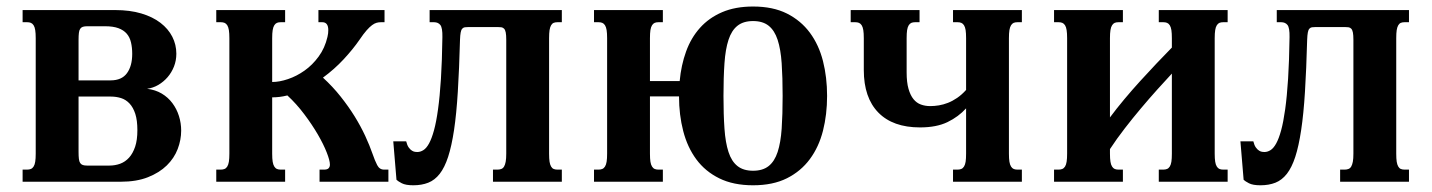

<svg xmlns="http://www.w3.org/2000/svg" viewBox="-20 -549 4325 580"><path d="M48.3 0V-36.6H62Q68.4 -36.6 73.2 -38.6Q78.1 -40.5 81.5 -45.9Q85 -51.3 86.4 -60.5Q87.9 -69.8 87.9 -85V-433.6Q87.9 -448.7 86.4 -458Q85 -467.3 81.5 -472.7Q78.1 -478 73.2 -480Q68.4 -481.9 62 -481.9H48.3V-518.6H328.1Q372.6 -518.6 407 -508.3Q441.4 -498 464.8 -480Q488.3 -461.9 500.5 -438Q512.7 -414.1 512.7 -386.7Q512.7 -366.2 505.6 -348.1Q498.5 -330.1 486.3 -315.9Q474.1 -301.8 458.3 -292.5Q442.4 -283.2 424.3 -280.8Q449.2 -277.8 468.5 -266.4Q487.8 -254.9 500.7 -237.5Q513.7 -220.2 520.5 -198.7Q527.3 -177.2 527.3 -154.3Q527.3 -126.5 516.8 -98.9Q506.3 -71.3 483.9 -49.3Q461.4 -27.3 427 -13.7Q392.6 0 344.2 0ZM217.3 -306.2H314Q347.7 -306.2 363.5 -327.9Q379.4 -349.6 379.4 -386.2Q379.4 -405.3 375.7 -420.9Q372.1 -436.5 362.8 -447.3Q353.5 -458 337.6 -463.9Q321.8 -469.7 297.4 -469.7H243.2Q235.4 -469.7 230.2 -468Q225.1 -466.3 222.2 -461.9Q219.2 -457.5 218.3 -449.5Q217.3 -441.4 217.3 -428.2ZM310.1 -48.8Q327.6 -48.8 343 -54.4Q358.4 -60.1 369.9 -72.8Q381.3 -85.4 388.2 -105.7Q395 -126 395 -155.8Q395 -185.5 388.7 -205.1Q382.3 -224.6 371.3 -236.3Q360.4 -248 345.7 -252.7Q331.1 -257.3 314.5 -257.3H217.3V-90.3Q217.3 -77.1 218.3 -69.1Q219.2 -61 222.2 -56.6Q225.1 -52.2 230.2 -50.5Q235.4 -48.8 243.2 -48.8Z M802.2 -85Q802.2 -69.8 803.7 -60.5Q805.2 -51.3 808.6 -45.9Q812 -40.5 816.7 -38.6Q821.3 -36.6 828.1 -36.6H841.3V0H633.3V-36.6H647Q653.3 -36.6 658.2 -38.6Q663.1 -40.5 666.5 -45.9Q669.9 -51.3 671.4 -60.5Q672.9 -69.8 672.9 -85V-433.6Q672.9 -448.7 671.4 -458Q669.9 -467.3 666.5 -472.7Q663.1 -478 658.2 -480Q653.3 -481.9 647 -481.9H633.3V-518.6H841.3V-481.9H828.1Q821.3 -481.9 816.7 -480Q812 -478 808.6 -472.7Q805.2 -467.3 803.7 -458Q802.2 -448.7 802.2 -433.6V-301.3Q824.2 -301.3 850.1 -310.1Q876 -318.8 899.9 -335.7Q923.8 -352.5 942.6 -378.2Q961.4 -403.8 969.2 -437.5Q970.7 -443.4 971.2 -448.5Q971.7 -453.6 971.7 -458Q971.7 -481.9 953.6 -481.9H941.9V-518.6H1141.6V-481.9H1130.9Q1124 -481.9 1117.7 -480.2Q1111.3 -478.5 1104 -473.1Q1096.7 -467.8 1087.4 -457.3Q1078.1 -446.8 1065.9 -428.7Q1046.4 -400.4 1018.3 -370.1Q990.2 -339.8 955.6 -314.5Q985.4 -287.1 1009 -257.3Q1032.7 -227.5 1051.3 -197.5Q1069.8 -167.5 1083.3 -138.4Q1096.7 -109.4 1105.5 -84Q1112.3 -64 1119.4 -50.3Q1126.5 -36.6 1140.1 -36.6H1153.3V0H945.3V-36.6H959Q968.8 -36.6 972.7 -40.8Q976.6 -44.9 976.6 -51.8Q976.6 -64 967 -88.4Q957.5 -112.8 940.2 -142.6Q922.9 -172.4 899.4 -203.6Q876 -234.9 848.1 -260.7Q825.2 -254.9 802.2 -254.9Z M1509.3 -428.7Q1509.3 -442.9 1507.8 -450.7Q1506.3 -458.5 1502.9 -462.2Q1499.5 -465.8 1494.6 -466.6Q1489.7 -467.3 1483.4 -467.3H1395.5Q1388.7 -467.3 1384 -466.6Q1379.4 -465.8 1376.2 -462.2Q1373 -458.5 1371.6 -450.7Q1370.1 -442.9 1369.6 -428.7Q1367.2 -339.4 1363 -272.2Q1358.9 -205.1 1351.6 -156.2Q1344.2 -107.4 1333.7 -75.2Q1323.2 -43 1308.3 -23.9Q1293.5 -4.9 1273.7 2.9Q1253.9 10.7 1228.5 10.7Q1205.6 10.7 1193.8 4.6Q1182.1 -1.5 1177.7 -5.9L1168 -122.1H1207Q1210 -109.9 1214.8 -103.3Q1219.7 -96.7 1224.6 -93.8Q1229.5 -90.8 1233.9 -90.3Q1238.3 -89.8 1240.7 -89.8Q1250 -89.8 1259 -95.5Q1268.1 -101.1 1276.1 -115.7Q1284.2 -130.4 1291 -155.3Q1297.9 -180.2 1303.2 -218.8Q1308.6 -257.3 1312 -311Q1315.4 -364.7 1316.4 -437Q1316.9 -464.8 1310.3 -473.4Q1303.7 -481.9 1291 -481.9H1277.8V-518.6H1677.2V-481.9H1664.1Q1657.2 -481.9 1652.6 -480Q1647.9 -478 1644.8 -472.7Q1641.6 -467.3 1640.1 -458Q1638.7 -448.7 1638.7 -433.6V-85Q1638.7 -69.8 1640.1 -60.5Q1641.6 -51.3 1644.8 -45.9Q1647.9 -40.5 1652.6 -38.6Q1657.2 -36.6 1664.1 -36.6H1677.2V0H1469.2V-36.6H1482.9Q1489.3 -36.6 1494.4 -38.6Q1499.5 -40.5 1502.7 -45.9Q1505.9 -51.3 1507.6 -60.5Q1509.3 -69.8 1509.3 -85Z M1943.4 -85Q1943.4 -69.8 1944.8 -60.5Q1946.3 -51.3 1949.7 -45.9Q1953.1 -40.5 1957.8 -38.6Q1962.4 -36.6 1969.2 -36.6H1982.4V0H1774.4V-36.6H1788.1Q1794.4 -36.6 1799.3 -38.6Q1804.2 -40.5 1807.6 -45.9Q1811 -51.3 1812.5 -60.5Q1814 -69.8 1814 -85V-433.6Q1814 -448.7 1812.5 -458Q1811 -467.3 1807.6 -472.7Q1804.2 -478 1799.3 -480Q1794.4 -481.9 1788.1 -481.9H1774.4V-518.6H1982.4V-481.9H1969.2Q1962.4 -481.9 1957.8 -480Q1953.1 -478 1949.7 -472.7Q1946.3 -467.3 1944.8 -458Q1943.4 -448.7 1943.4 -433.6V-304.2H2033.2Q2037.6 -352.1 2052.5 -393.3Q2067.4 -434.6 2094.5 -464.8Q2121.6 -495.1 2161.4 -512.2Q2201.2 -529.3 2254.9 -529.3Q2314.9 -529.3 2357.2 -508.1Q2399.4 -486.8 2426.5 -450.2Q2453.6 -413.6 2466.1 -364.5Q2478.5 -315.4 2478.5 -259.3Q2478.5 -203.1 2466.1 -154.1Q2453.6 -105 2426.5 -68.4Q2399.4 -31.7 2357.2 -10.5Q2314.9 10.7 2254.9 10.7Q2195.3 10.7 2152.8 -10.3Q2110.4 -31.2 2083.5 -67.6Q2056.6 -104 2043.9 -153.1Q2031.2 -202.1 2031.2 -257.8H1943.4ZM2165.5 -259.3Q2165.5 -202.6 2168.5 -160.4Q2171.4 -118.2 2180.7 -89.8Q2189.9 -61.5 2207.8 -47.4Q2225.6 -33.2 2254.9 -33.2Q2284.2 -33.2 2302 -47.4Q2319.8 -61.5 2329.1 -89.8Q2338.4 -118.2 2341.3 -160.4Q2344.2 -202.6 2344.2 -259.3Q2344.2 -315.4 2341.3 -357.9Q2338.4 -400.4 2329.1 -428.7Q2319.8 -457 2302 -471.2Q2284.2 -485.4 2254.9 -485.4Q2225.6 -485.4 2207.8 -471.2Q2189.9 -457 2180.7 -428.7Q2171.4 -400.4 2168.5 -357.9Q2165.5 -315.4 2165.5 -259.3Z M3027.8 -85Q3027.8 -69.8 3029.3 -60.5Q3030.8 -51.3 3034.2 -45.9Q3037.6 -40.5 3042.2 -38.6Q3046.9 -36.6 3053.7 -36.6H3066.9V0H2858.9V-36.6H2872.6Q2878.9 -36.6 2883.8 -38.6Q2888.7 -40.5 2892.1 -45.9Q2895.5 -51.3 2897 -60.5Q2898.4 -69.8 2898.4 -85V-221.7Q2875.5 -196.3 2842.3 -180.2Q2809.1 -164.1 2759.3 -164.1Q2677.2 -164.1 2633.3 -209Q2589.4 -253.9 2589.4 -337.4V-433.6Q2589.4 -448.7 2587.9 -458Q2586.4 -467.3 2583 -472.7Q2579.6 -478 2574.7 -480Q2569.8 -481.9 2563.5 -481.9H2549.8V-518.6H2757.8V-481.9H2744.6Q2737.8 -481.9 2733.2 -480Q2728.5 -478 2725.1 -472.7Q2721.7 -467.3 2720.2 -458Q2718.8 -448.7 2718.8 -433.6V-330.6Q2718.8 -300.3 2724.4 -280.8Q2730 -261.2 2739.5 -249.5Q2749 -237.8 2762 -233.2Q2774.9 -228.5 2790 -228.5Q2802.7 -228.5 2816.2 -230.7Q2829.6 -232.9 2843.5 -238.3Q2857.4 -243.7 2871.3 -253.2Q2885.3 -262.7 2898.4 -277.3V-433.6Q2898.4 -448.7 2897 -458Q2895.5 -467.3 2892.1 -472.7Q2888.7 -478 2883.8 -480Q2878.9 -481.9 2872.6 -481.9H2858.9V-518.6H3066.9V-481.9H3053.7Q3046.9 -481.9 3042.2 -480Q3037.6 -478 3034.2 -472.7Q3030.8 -467.3 3029.3 -458Q3027.8 -448.7 3027.8 -433.6Z M3480.5 -518.6H3688.5V-481.9H3675.3Q3668.5 -481.9 3663.8 -480Q3659.2 -478 3655.8 -472.7Q3652.3 -467.3 3650.9 -458Q3649.4 -448.7 3649.4 -433.6V-85Q3649.4 -69.8 3650.9 -60.5Q3652.3 -51.3 3655.8 -45.9Q3659.2 -40.5 3663.8 -38.6Q3668.5 -36.6 3675.3 -36.6H3688.5V0H3480.5V-36.6H3494.1Q3500.5 -36.6 3505.4 -38.6Q3510.3 -40.5 3513.7 -45.9Q3517.1 -51.3 3518.6 -60.5Q3520 -69.8 3520 -85V-326.7Q3499.5 -304.7 3475.6 -278.1Q3451.7 -251.5 3426.8 -221.9Q3401.9 -192.4 3377.7 -161.1Q3353.5 -129.9 3333 -98.6V-85Q3333 -69.8 3334.5 -60.5Q3335.9 -51.3 3339.4 -45.9Q3342.8 -40.5 3347.4 -38.6Q3352.1 -36.6 3358.9 -36.6H3372.1V0H3164.1V-36.6H3177.7Q3184.1 -36.6 3189 -38.6Q3193.8 -40.5 3197.3 -45.9Q3200.7 -51.3 3202.1 -60.5Q3203.6 -69.8 3203.6 -85V-433.6Q3203.6 -448.7 3202.1 -458Q3200.7 -467.3 3197.3 -472.7Q3193.8 -478 3189 -480Q3184.1 -481.9 3177.7 -481.9H3164.1V-518.6H3372.1V-481.9H3358.9Q3352.1 -481.9 3347.4 -480Q3342.8 -478 3339.4 -472.7Q3335.9 -467.3 3334.5 -458Q3333 -448.7 3333 -433.6V-194.3Q3353 -221.2 3376.5 -249.3Q3399.9 -277.3 3424.6 -304.4Q3449.2 -331.5 3473.6 -357.2Q3498 -382.8 3520 -405.3V-433.6Q3520 -448.7 3518.6 -458Q3517.1 -467.3 3513.7 -472.7Q3510.3 -478 3505.4 -480Q3500.5 -481.9 3494.1 -481.9H3480.5Z M4068.4 -428.7Q4068.4 -442.9 4066.9 -450.7Q4065.4 -458.5 4062 -462.2Q4058.6 -465.8 4053.7 -466.6Q4048.8 -467.3 4042.5 -467.3H3954.6Q3947.8 -467.3 3943.1 -466.6Q3938.5 -465.8 3935.3 -462.2Q3932.1 -458.5 3930.7 -450.7Q3929.2 -442.9 3928.7 -428.7Q3926.3 -339.4 3922.1 -272.2Q3918 -205.1 3910.6 -156.2Q3903.3 -107.4 3892.8 -75.2Q3882.3 -43 3867.4 -23.9Q3852.5 -4.9 3832.8 2.9Q3813 10.7 3787.6 10.7Q3764.6 10.7 3752.9 4.6Q3741.2 -1.5 3736.8 -5.9L3727.1 -122.1H3766.1Q3769 -109.9 3773.9 -103.3Q3778.8 -96.7 3783.7 -93.8Q3788.6 -90.8 3793 -90.3Q3797.4 -89.8 3799.8 -89.8Q3809.1 -89.8 3818.1 -95.5Q3827.1 -101.1 3835.2 -115.7Q3843.3 -130.4 3850.1 -155.3Q3856.9 -180.2 3862.3 -218.8Q3867.7 -257.3 3871.1 -311Q3874.5 -364.7 3875.5 -437Q3876 -464.8 3869.4 -473.4Q3862.8 -481.9 3850.1 -481.9H3836.9V-518.6H4236.3V-481.9H4223.1Q4216.3 -481.9 4211.7 -480Q4207 -478 4203.9 -472.7Q4200.7 -467.3 4199.2 -458Q4197.8 -448.7 4197.8 -433.6V-85Q4197.8 -69.8 4199.2 -60.5Q4200.7 -51.3 4203.9 -45.9Q4207 -40.5 4211.7 -38.6Q4216.3 -36.6 4223.1 -36.6H4236.3V0H4028.3V-36.6H4042Q4048.3 -36.6 4053.5 -38.6Q4058.6 -40.5 4061.8 -45.9Q4064.9 -51.3 4066.7 -60.5Q4068.4 -69.8 4068.4 -85Z"/></svg>

Font: Arian AMU Serif
Style: Bold
Weight: 700
Designer: Ruben Hakobyan (Tarumian)
Foundry: Ruben Hakobyan (Tarumian)
Version: Version 1.002